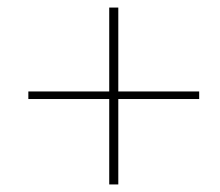

<svg xmlns="http://www.w3.org/2000/svg" viewBox="-20 -576 581 508"><path d="M269 -88V-314H55V-334H269V-556H293V-334H507V-314H293V-88Z"/></svg>

Font: DM Serif Display
Style: Italic
Weight: 400
Italic angle: -12°
Designer: Colophon Foundry, Frank Grießhammer
Foundry: Colophon Foundry
Version: Version 5.100; ttfautohint (v1.8.2)